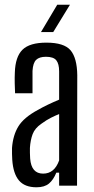

<svg xmlns="http://www.w3.org/2000/svg" viewBox="-20 -788 400 815"><path d="M135 7Q85 7 60.5 -22Q36 -51 32 -110Q31 -122 31 -135Q31 -148 31 -160Q35 -214 58 -251.5Q81 -289 140 -321Q161 -333 184 -344Q207 -355 231 -365V-485Q231 -517 219 -532Q207 -547 175 -547Q147 -547 133.5 -534Q120 -521 118 -487Q118 -470 118 -441.5Q118 -413 118 -392H44Q43 -409 42.5 -434.5Q42 -460 43 -480Q45 -547 75.5 -577Q106 -607 177 -607Q252 -607 279.5 -574.5Q307 -542 308 -469L307 0H231V-55H219Q207 -25 188 -9Q169 7 135 7ZM163 -51Q211 -51 231 -107V-304Q214 -297 196 -288Q178 -279 156 -263Q128 -244 118.5 -218.5Q109 -193 107 -160Q107 -151 107 -139Q107 -127 108 -115Q113 -51 163 -51ZM154 -652 223 -768H277L206 -652Z"/></svg>

Font: Big Shoulders Display Medium
Style: Regular
Weight: 500
Designer: Patric King
Foundry: XO Type Co
Version: Version 1.000; ttfautohint (v1.8.2)